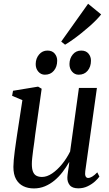

<svg xmlns="http://www.w3.org/2000/svg" viewBox="-20 -1016 596 1046"><path d="M164.5 10.5Q132 10.5 107 -1.8Q82 -14 67.5 -39.8Q53 -65.5 53 -107Q53 -122 55 -145Q57 -168 60.5 -194Q64 -220 67.5 -244Q71 -268 73.5 -285L102 -470.5L46 -494L51 -521.5L187.5 -544L207 -532.5L172 -284Q170 -264.5 166.8 -242.2Q163.5 -220 160.5 -197.5Q157.5 -175 155.5 -155.5Q153.5 -136 153.5 -122.5Q153.5 -96 159.8 -80.5Q166 -65 178.5 -58.5Q191 -52 209 -52Q235.5 -52 263.8 -71Q292 -90 317.8 -121.5Q343.5 -153 362 -190.5L410 -537H508L444.5 -83.5Q442 -65.5 446.2 -56Q450.5 -46.5 460 -46.5Q470 -46.5 482.2 -53.8Q494.5 -61 510 -77L521.5 -54Q514.5 -43.5 498 -28.2Q481.5 -13 458 -1.5Q434.5 10 406.5 10Q373.5 10 359.8 -7.5Q346 -25 347 -50Q347 -53 348 -62.5Q349 -72 351 -84.5Q353 -97 354.8 -109.8Q356.5 -122.5 357.5 -132L356.5 -132.5Q340.5 -104.5 320.8 -78.8Q301 -53 277 -33Q253 -13 224.8 -1.2Q196.5 10.5 164.5 10.5ZM224.5 -609Q203 -609 188.5 -626Q174 -643 174.5 -668Q175 -698 193 -719.2Q211 -740.5 238.5 -740.5Q264.5 -740.5 278.2 -723.8Q292 -707 291.5 -685Q291.5 -652.5 273.5 -630.8Q255.5 -609 224.5 -609ZM408.5 -609Q387 -609 372.5 -626Q358 -643 358.5 -668Q359 -698 376.5 -719.2Q394 -740.5 422.5 -740.5Q448.5 -740.5 462.2 -723.8Q476 -707 475.5 -685Q475.5 -652.5 457.5 -630.8Q439.5 -609 408.5 -609ZM313.5 -789.5 460 -995.5 531 -937.5Q522 -925.5 505.5 -908.5Q489 -891.5 467.5 -872.5Q446 -853.5 422.5 -834.8Q399 -816 376.2 -799.8Q353.5 -783.5 334.5 -772.5Z"/></svg>

Font: Merriweather 72pt
Style: Italic
Weight: 400
Italic angle: -7.8°
Version: Version 2.101